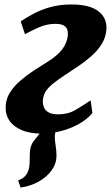

<svg xmlns="http://www.w3.org/2000/svg" viewBox="-20 -587 498 858"><path d="M72 251 61 219.5Q83 211 93.5 198.5Q104 186 108.5 169Q112 156 112.5 140.5Q113 125 113 106.5Q113 65 132 41.5Q151 18 167 -3L253.5 -49.5Q240 -32 232.5 -13Q225 6 225 26.5Q225 42 228.8 64.8Q232.5 87.5 232.5 109Q232.5 138.5 217.5 163.5Q202.5 188.5 178.5 207.5Q156 225 128.2 236.2Q100.5 247.5 72 251ZM165.5 10Q113 10 76.2 -5.8Q39.5 -21.5 21.2 -49.5Q3 -77.5 5.5 -115Q7.5 -147.5 25.8 -175.5Q44 -203.5 71.8 -227.2Q99.5 -251 131 -271.8Q162.5 -292.5 192 -310.5Q235.5 -337 258 -366.5Q280.5 -396 283 -430Q284.5 -449 278.2 -460Q272 -471 259 -475.8Q246 -480.5 228.5 -480.5Q189.5 -480.5 153.2 -464.5Q117 -448.5 91.5 -434L72.5 -491.5Q97 -508 129.5 -525.5Q162 -543 204.2 -555Q246.5 -567 299.5 -567Q382 -567 420.8 -536Q459.5 -505 455.5 -454Q452.5 -419 434.2 -389.8Q416 -360.5 388 -336Q360 -311.5 328.2 -290Q296.5 -268.5 267 -249.5Q238.5 -230.5 217.5 -213.8Q196.5 -197 185 -179.5Q173.5 -162 171.5 -139.5Q170.5 -123.5 175.8 -109Q181 -94.5 196.2 -85.2Q211.5 -76 240 -76Q283.5 -76 316 -95Q348.5 -114 385 -138.5L393 -81.5Q366.5 -51 328.5 -30.8Q290.5 -10.5 248.2 -0.2Q206 10 165.5 10Z"/></svg>

Font: Merriweather 20pt Black
Style: Italic
Weight: 900
Italic angle: -7.8°
Version: Version 2.101